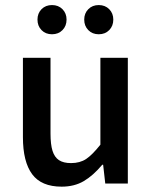

<svg xmlns="http://www.w3.org/2000/svg" viewBox="-20 -715 593 748"><path d="M256.8 -79.6Q291.5 -79.6 315.7 -95.7Q339.8 -111.8 371.1 -151.4V-489.7H478V0H390.1L381.8 -73.2H378.4Q342.8 -30.8 306.2 -9.3Q269.5 12.2 220.2 12.2Q141.1 12.2 105.2 -36.4Q69.3 -85 69.3 -180.7V-489.7H176.8V-194.8Q176.8 -152.3 184.6 -127.4Q192.4 -102.5 209.7 -91.1Q227.1 -79.6 256.8 -79.6ZM239.3 -638.7Q239.3 -613.8 223.4 -597.7Q207.5 -581.5 182.6 -581.5Q157.7 -581.5 141.8 -597.7Q126 -613.8 126 -638.7Q126 -663.1 141.8 -679.2Q157.7 -695.3 182.6 -695.3Q207.5 -695.3 223.4 -679.2Q239.3 -663.1 239.3 -638.7ZM421.4 -638.7Q421.4 -613.8 405.5 -597.7Q389.6 -581.5 364.7 -581.5Q339.8 -581.5 324 -597.7Q308.1 -613.8 308.1 -638.7Q308.1 -663.1 324 -679.2Q339.8 -695.3 364.7 -695.3Q389.6 -695.3 405.5 -679.2Q421.4 -663.1 421.4 -638.7Z"/></svg>

Font: Varta
Style: Bold
Weight: 700
Designer: Joana Correia, Viktoriya Grabowska, Eben Sorkin
Foundry: Sorkin Type
Version: Version 1.002; ttfautohint (v1.3) -l 8 -r 24 -G 200 -x 12 -H